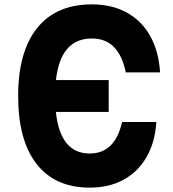

<svg xmlns="http://www.w3.org/2000/svg" viewBox="-20 -839 790 878"><path d="M477 -327H219V-473H477ZM390 19Q232 19 147.5 -89Q63 -197 63 -400Q63 -603 150 -711Q237 -819 400 -819Q491 -819 559 -782Q627 -745 666.5 -675Q706 -605 712 -508H555Q540 -584 501.5 -623.5Q463 -663 400 -663Q316 -663 274 -597.5Q232 -532 232 -400Q232 -268 271.5 -202.5Q311 -137 390 -137Q449 -137 486 -174Q523 -211 538 -281H695Q689 -188 650 -120.5Q611 -53 545 -17Q479 19 390 19Z"/></svg>

Font: Martian Mono SemiExpanded
Style: Bold
Weight: 700
Width: 6
Designer: Roman Shamin
Foundry: Evil Martians
Version: Version 1.000